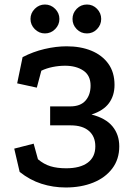

<svg xmlns="http://www.w3.org/2000/svg" viewBox="-20 -812 583 850"><path d="M80 -559Q126 -583 177 -595Q228 -607 275 -607Q337 -607 384.5 -587.5Q432 -568 459.5 -530Q487 -492 487 -436Q487 -389 462.5 -355.5Q438 -322 385 -305Q448 -289 478 -252.5Q508 -216 508 -164Q508 -107 477 -66Q446 -25 392.5 -3.5Q339 18 271 18Q215 18 163.5 1.5Q112 -15 67 -51L43 -154L129 -176L148 -107Q174 -85 203.5 -76Q233 -67 273 -67Q335 -67 368.5 -92Q402 -117 402 -164Q402 -208 373.5 -232.5Q345 -257 293 -257H202V-341H291Q336 -341 358.5 -366.5Q381 -392 381 -433Q381 -478 349 -499.5Q317 -521 268 -521Q241 -521 213.5 -515.5Q186 -510 163 -499L143 -424L56 -443ZM365 -792Q391 -792 409.5 -773Q428 -754 428 -728Q428 -702 409.5 -683Q391 -664 365 -664Q338 -664 319.5 -683Q301 -702 301 -728Q301 -754 319.5 -773Q338 -792 365 -792ZM179 -792Q205 -792 224 -773Q243 -754 243 -728Q243 -702 224 -683Q205 -664 179 -664Q153 -664 134 -683Q115 -702 115 -728Q115 -754 134 -773Q153 -792 179 -792Z"/></svg>

Font: Podkova SemiBold
Style: Regular
Weight: 600
Designer: Ilya Yudin
Foundry: Cyreal (www.cyreal.org)
Version: Version 2.103